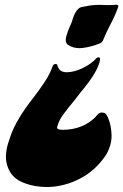

<svg xmlns="http://www.w3.org/2000/svg" viewBox="-20 -582 507 790"><path d="M459.5 -562.5Q463.4 -562.5 465.3 -560.1Q466.8 -558.1 466.8 -555.7Q466.8 -554.7 466.3 -553.2Q453.1 -516.1 433.6 -480Q417 -448.7 403.8 -416Q401.9 -411.1 398.9 -408.4Q396 -405.8 391.6 -403.8Q357.4 -389.6 321.3 -384.8Q314 -383.8 307.1 -383.8Q280.3 -383.8 259.3 -397.5Q250.5 -405.3 250.5 -418Q250.5 -423.3 252 -429.2L254.4 -438Q258.8 -453.6 265.6 -468.8L272.5 -484.4L275.9 -493.2Q291 -546.4 314.5 -552.7L330.6 -555.7Q357.9 -562 390.1 -562L423.3 -561Q441.4 -561 459.5 -562.5ZM385.3 -346.2Q387.7 -346.2 389.6 -344.7Q391.6 -344.2 391.6 -339.8Q391.6 -334.5 388.7 -323.2Q375.5 -277.8 311.5 -201.7L288.6 -171.9Q260.7 -138.7 241.2 -112.3Q223.6 -87.9 218.3 -69.3L214.8 -58.6V-56.6Q214.8 -48.3 237.3 -47.9Q320.3 -47.9 373.5 -101.1Q385.7 -119.1 398.4 -119.1Q400.4 -119.1 408.4 -117.7Q416.5 -116.2 424.3 -97.7Q438.5 -65.4 439 -24.4V-21.5Q439 -2.9 433.6 15.6Q427.7 36.1 415.5 56.6Q372.6 120.1 308.8 153.1Q245.1 186 177.2 187.5Q111.3 187.5 64 164.1Q16.6 140.6 5.9 83Q4.4 73.2 4.4 63.5Q4.4 37.6 12.7 9.8Q14.6 3.4 23.4 -22.5Q46.9 -90.8 117.2 -179.7Q141.6 -211.4 163.1 -243.7Q184.6 -275.9 196.8 -310.1Q200.2 -318.8 209.5 -318.8Q214.4 -318.8 215.8 -314.5Q222.2 -285.2 253.4 -284.7Q284.7 -284.7 320.1 -301.8Q355.5 -318.8 376 -341.8Q379.9 -346.2 385.3 -346.2Z"/></svg>

Font: Weird Comic
Style: Italic
Weight: 400
Italic angle: -16°
Designer: GGBotNet
Foundry: GGBotNet
Version: 0.80